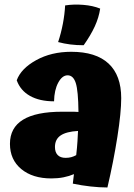

<svg xmlns="http://www.w3.org/2000/svg" viewBox="-20 -792 593 849"><path d="M516 -358Q516 -295 499 -186.5Q482 -78 455 37Q420 37 380 32.5Q340 28 302 20Q304 3 305 -6Q306 -15 307 -22Q286 -13 261 -8Q236 -3 207 -3Q124 -3 74 -44.5Q24 -86 24 -156Q24 -227 81.5 -262.5Q139 -298 255 -298Q293 -298 306 -298Q319 -298 327 -297Q326 -391 315 -425Q304 -459 279 -459Q255 -459 237.5 -426.5Q220 -394 219 -344Q155 -344 112.5 -368Q70 -392 54 -437Q73 -489 140 -526Q207 -563 295 -563Q404 -563 460 -511Q516 -459 516 -358ZM223 -142Q223 -119 235 -106.5Q247 -94 270 -94Q284 -94 295 -97Q306 -100 317 -106Q321 -141 322.5 -166.5Q324 -192 325 -213Q273 -210 248 -193Q223 -176 223 -142ZM423 -754Q417 -714 399 -675Q381 -636 350 -592Q318 -592 290.5 -595.5Q263 -599 237 -606Q250 -645 258 -687Q266 -729 268 -768Q306 -774 348.5 -770.5Q391 -767 423 -754Z"/></svg>

Font: Atma
Style: Bold
Weight: 700
Designer: Gregori Vincens, Jeremie Hornus, Riccardo Olocco, Yoann Minet.
Foundry: black foundry
Version: Version 1.102;PS 1.100;hotconv 1.0.86;makeotf.lib2.5.63406